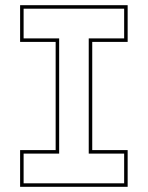

<svg xmlns="http://www.w3.org/2000/svg" viewBox="-20 -720 570 740"><path d="M57.5 0V-141.5H194.5V-558.5H57.5V-700H472V-558.5H335.5V-141.5H472V0ZM71 -13.5H458.5V-128H322V-572H458.5V-686.5H71V-572H208V-128H71Z"/></svg>

Font: Tourney Thin
Style: Regular
Weight: 100
Designer: Tyler Finck
Foundry: Etcetera Type Co
Version: Version 1.015